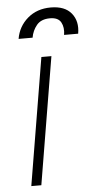

<svg xmlns="http://www.w3.org/2000/svg" viewBox="-54 -787 413 820"><g transform="rotate(-5 152.5 -376.5)"><path d="M46.5 0 137.4 -545.5H180.4L89.5 0ZM47.2 -631Q56.1 -683.9 96.2 -718.4Q136.4 -752.8 195.3 -752.8Q255.7 -752.8 283.7 -718.4Q311.8 -683.9 302.6 -631H242.2Q247.5 -662.6 235.4 -684.8Q223.4 -707 188.2 -707Q149.9 -707 131 -683.9Q112.2 -660.9 107.2 -631Z"/></g></svg>

Font: Inter UI Extra Light
Style: Italic
Weight: 200
Italic angle: -9.39999°
Designer: Rasmus Andersson
Foundry: rsms
Version: 3.2;8d6f07862